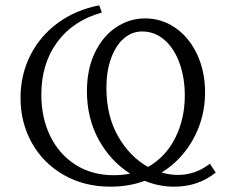

<svg xmlns="http://www.w3.org/2000/svg" viewBox="-20 -691 845 720"><path d="M57 -324Q57 -410 93.5 -483Q130 -556 197 -605Q264 -654 352 -671L362 -644Q254 -614 194.5 -533Q135 -452 135 -336Q135 -249 168.5 -180.5Q202 -112 263.5 -73Q325 -34 406 -34Q440 -34 468 -40Q395 -86 350.5 -166.5Q306 -247 306 -349Q306 -432 336 -494Q366 -556 416 -589Q466 -622 524 -622Q587 -622 638.5 -586Q690 -550 719.5 -486.5Q749 -423 749 -344Q749 -251 705.5 -171Q662 -91 586 -44Q618 -35 647 -35Q713 -35 767 -77L789 -44Q723 9 634 9Q574 9 523 -13Q464 9 394 9Q296 9 219 -35Q142 -79 99.5 -155Q57 -231 57 -324ZM535 -65Q601 -102 637 -173.5Q673 -245 673 -333Q673 -400 653 -455Q633 -510 596.5 -541.5Q560 -573 513 -573Q474 -573 443.5 -546Q413 -519 396 -471Q379 -423 379 -362Q379 -256 423 -179.5Q467 -103 535 -65Z"/></svg>

Font: LXGW Bright TC
Style: Regular
Weight: 400
Designer: Christian Thalmann (Catharsis Fonts)
Foundry: LXGW / Christian Thalmann (Catharsis Fonts) / Fontworks Inc.
Version: Version 5.501